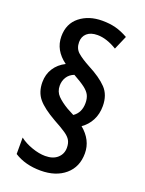

<svg xmlns="http://www.w3.org/2000/svg" viewBox="-141 -829 663 877"><g transform="rotate(20 191.0 -390.0)"><path d="M39 -403Q39 -441 58 -470.5Q77 -500 111 -517Q49 -562 49 -629Q49 -691 92.5 -725.5Q136 -760 201 -760Q237 -760 266 -752.5Q295 -745 327 -727L298 -660Q247 -691 203 -691Q170 -691 152 -675Q134 -659 134 -632Q134 -601 154.5 -583Q175 -565 214 -544Q274 -513 305 -480.5Q336 -448 336 -394Q336 -355 320 -324.5Q304 -294 276 -275Q333 -228 333 -163Q333 -97 288 -58.5Q243 -20 169 -20Q94 -20 41 -54V-134Q65 -115 100.5 -102.5Q136 -90 166 -90Q204 -90 225.5 -109.5Q247 -129 247 -159Q247 -180 239 -194.5Q231 -209 210.5 -223Q190 -237 153 -257Q91 -292 65 -323.5Q39 -355 39 -403ZM119 -415Q119 -386 138 -366.5Q157 -347 189 -328L223 -310Q257 -333 257 -380Q257 -402 249.5 -417.5Q242 -433 222.5 -448Q203 -463 165 -484Q142 -475 130.5 -456.5Q119 -438 119 -415Z"/></g></svg>

Font: Noto Sans Khmer UI ExtraCondensed Medium
Style: Regular
Weight: 500
Width: 2
Designer: Danh Hong and the Monotype Design Team
Foundry: Monotype Imaging Inc.
Version: Version 2.002; ttfautohint (v1.8.4.7-5d5b)